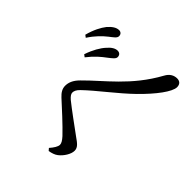

<svg xmlns="http://www.w3.org/2000/svg" viewBox="-112 -997 1223 1223"><g transform="rotate(-45 500.0 -385.0)"><path d="M874 -551C890 -551 901 -562 901 -578C901 -602 885 -626 857 -650C830 -671 788 -694 728 -710L716 -694C767 -661 800 -626 823 -597C845 -569 856 -551 874 -551ZM773 -463C790 -463 801 -473 802 -490C803 -511 790 -534 763 -557C736 -582 692 -608 635 -627L623 -611C673 -572 700 -539 723 -508C744 -481 757 -463 773 -463ZM905 -60C931 -60 945 -75 945 -99C945 -126 932 -153 898 -171C705 -277 609 -419 499 -527C466 -560 436 -571 407 -571C381 -571 359 -558 337 -534C301 -494 215 -400 168 -356C148 -338 132 -328 118 -328C101 -328 78 -343 54 -364L39 -351C43 -328 50 -306 62 -291C84 -262 126 -235 157 -235C187 -235 203 -258 227 -292C263 -341 334 -439 369 -482C385 -500 397 -508 409 -508C422 -508 438 -502 457 -482C530 -406 608 -298 693 -211C778 -124 863 -60 905 -60Z"/></g></svg>

Font: Source Han Serif CN Medium
Style: Regular
Weight: 500
Designer: Ryoko NISHIZUKA 西塚涼子 (kana & ideographs); Frank Grießhammer (Latin, Greek & Cyrillic); Wenlong ZHANG 张文龙 (bopomofo); San
Foundry: Adobe
Version: Version 2.002;hotconv 1.1.0;makeotfexe 2.6.0